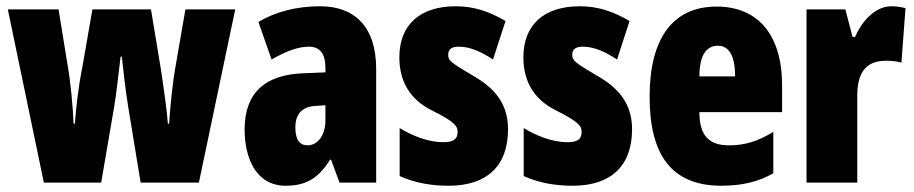

<svg xmlns="http://www.w3.org/2000/svg" viewBox="-20 -583 2919 613"><path d="M389 -244 429 0H615L731 -553H572L542 -380C531 -320 524 -250 520 -188H516C513 -229 504 -294 493 -366L462 -553H275L243 -369C229 -298 223 -240 219 -188H215C212 -252 205 -325 195 -380L167 -553H5L120 0H303L345 -245C352 -285 358 -348 365 -402H369C374 -355 381 -293 389 -244Z M1002 -563C926 -563 859 -545 805 -513L847 -393C896 -421 934 -434 966 -434C1002 -434 1019 -411 1019 -366V-352L947 -349C826 -344 761 -287 761 -169C761 -79 797 10 892 10C961 10 998 -17 1034 -73H1037L1064 0H1181V-363C1181 -498 1112 -563 1002 -563ZM989 -245 1019 -247V-198C1019 -151 994 -119 962 -119C936 -119 923 -138 923 -176C923 -220 945 -243 989 -245Z M1602 -170C1602 -255 1556 -304 1489 -342C1418 -384 1411 -390 1411 -408C1411 -426 1422 -434 1445 -434C1483 -434 1521 -415 1554 -393L1594 -516C1541 -547 1492 -563 1435 -563C1320 -563 1255 -503 1255 -400C1255 -322 1290 -265 1358 -231C1435 -193 1441 -179 1441 -161C1441 -138 1426 -129 1396 -129C1346 -129 1296 -150 1256 -174V-21C1307 2 1359 10 1413 10C1532 10 1602 -51 1602 -170Z M1998 -170C1998 -255 1952 -304 1885 -342C1814 -384 1807 -390 1807 -408C1807 -426 1818 -434 1841 -434C1879 -434 1917 -415 1950 -393L1990 -516C1937 -547 1888 -563 1831 -563C1716 -563 1651 -503 1651 -400C1651 -322 1686 -265 1754 -231C1831 -193 1837 -179 1837 -161C1837 -138 1822 -129 1792 -129C1742 -129 1692 -150 1652 -174V-21C1703 2 1755 10 1809 10C1928 10 1998 -51 1998 -170Z M2268 -562C2127 -562 2054 -459 2054 -274C2054 -90 2123 10 2283 10C2347 10 2401 -2 2449 -30V-162C2398 -131 2358 -119 2307 -119C2243 -119 2213 -151 2213 -225H2477V-310C2477 -472 2400 -562 2268 -562ZM2272 -437C2305 -437 2327 -409 2327 -339H2213C2213 -411 2238 -437 2272 -437Z M2826 -563C2771 -563 2729 -510 2710 -465H2702L2679 -553H2555V0H2717V-278C2717 -350 2744 -389 2808 -389C2829 -389 2845 -387 2858 -383L2871 -557C2851 -562 2839 -563 2826 -563Z"/></svg>

Font: Noto Sans Ethiopic ExtraCondensed Black
Style: Regular
Weight: 900
Width: 2
Designer: Monotype Design Team
Foundry: Monotype Imaging Inc.
Version: Version 2.102